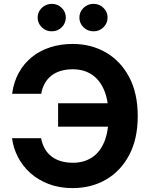

<svg xmlns="http://www.w3.org/2000/svg" viewBox="-20 -965 780 995"><path d="M356.3 9.8Q287.2 9.8 232 -11.5Q176.7 -32.7 136.5 -69.1Q96.2 -105.5 72.6 -151.9Q48.9 -198.3 42.3 -248.8H193.1Q199 -216.7 213.1 -192.9Q227.1 -169 248.6 -153.1Q270 -137.1 297.7 -129.3Q325.4 -121.5 357.9 -121.5Q414.1 -121.5 455.6 -148.3Q497.2 -175 519.9 -228.7Q542.6 -282.4 542.6 -363.3Q542.6 -442.8 520 -496.9Q497.4 -550.9 455.9 -578.5Q414.3 -606 357.3 -606Q324.6 -606 297 -598.2Q269.5 -590.4 248.3 -574.5Q227.1 -558.5 213.2 -534.8Q199.3 -511.1 193.6 -478.8H42.8Q51 -540.2 77.5 -588.2Q104 -636.2 145.5 -669.5Q186.9 -702.7 240.5 -720Q294 -737.3 356.3 -737.3Q452.2 -737.3 528.5 -693.3Q604.8 -649.4 649.3 -565.8Q693.8 -482.2 693.8 -363.3Q693.8 -245.4 649.7 -161.9Q605.6 -78.4 529.4 -34.3Q453.2 9.8 356.3 9.8ZM281.1 -308.7V-430H571.8V-308.7ZM464.6 -802.7Q434.3 -802.7 412.9 -823.6Q391.4 -844.6 391.4 -873.9Q391.4 -903.5 412.9 -924.2Q434.3 -945 464.6 -945Q494.9 -945 516.2 -924.2Q537.5 -903.5 537.5 -874Q537.5 -844.5 516.2 -823.6Q494.9 -802.7 464.6 -802.7ZM248.2 -802.7Q217.9 -802.7 196.5 -823.6Q175.1 -844.6 175.1 -873.9Q175.1 -903.5 196.5 -924.2Q217.9 -945 248.2 -945Q278.5 -945 299.8 -924.2Q321.1 -903.5 321.1 -874Q321.1 -844.5 299.8 -823.6Q278.5 -802.7 248.2 -802.7Z"/></svg>

Font: Inter Variable LoSnoCo
Style: Regular
Weight: 400
Designer: Rasmus Andersson
Foundry: rsms
Version: Version 4.000;git-a52131595; featfreeze: case,dlig,ss01,ss02